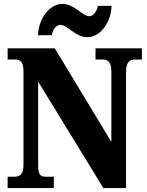

<svg xmlns="http://www.w3.org/2000/svg" viewBox="-20 -961 752 981"><path d="M427 -771C490 -771 547 -842 550 -931H480C477 -904 455 -878 437 -878C400 -878 361 -941 299 -941C235 -941 178 -870 174 -781H245C248 -808 267 -834 288 -834C326 -834 363 -771 427 -771ZM19 0H255V-58H217C187 -58 175 -65 175 -120V-544L508 0H624V-594C624 -641 641 -657 668 -657H705V-714H468V-657H507C530 -657 549 -643 549 -598V-236L260 -714H19V-657H56C79 -657 100 -650 100 -598V-120C100 -65 80 -58 48 -58H19Z"/></svg>

Font: Noto Serif Khmer Condensed Black
Style: Regular
Weight: 900
Width: 3
Designer: Danh Hong and the Monotype Design Team
Foundry: Monotype Imaging Inc.
Version: Version 2.004